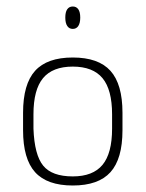

<svg xmlns="http://www.w3.org/2000/svg" viewBox="-20 -561 448 591"><path d="M51 -214V-160Q51 -72 88 -31Q125 10 204 10Q283 10 320 -31Q357 -72 357 -160V-214Q357 -302 320 -343Q283 -384 204 -384Q125 -384 88 -343Q51 -302 51 -214ZM325 -209V-165Q325 -89 295.5 -53.5Q266 -18 204 -18Q140 -18 113 -51Q86 -84 83 -165V-209Q83 -285 112.5 -320.5Q142 -356 204 -356Q266 -356 295.5 -320.5Q325 -285 325 -209ZM204 -541Q193 -541 187 -532.5Q181 -524 181 -507Q181 -490 187 -481Q193 -472 204 -472Q215 -472 221 -481Q227 -490 227 -507Q227 -524 221 -532.5Q215 -541 204 -541Z"/></svg>

Font: Beiruti ExtraLight
Style: Regular
Weight: 250
Designer: Arlette Boutros
Foundry: Boutros
Version: Version 1.41